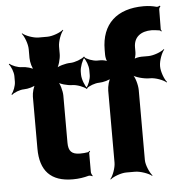

<svg xmlns="http://www.w3.org/2000/svg" viewBox="-75 -812 832 889"><g transform="rotate(-5 341.5 -367.0)"><path d="M229 10C258 10 281 6 303 0C308 -1 317 1 320 4L322 1C319 -2 315 -11 315 -16V-104C315 -107 318 -110 320 -112L317 -115C315 -113 312 -109 309 -109C298 -107 286 -106 273 -106C234 -106 219 -122 219 -161V-380C219 -401 209 -438 198 -449L195 -446C206 -435 243 -425 264 -425C285 -425 319 -412 330 -401L333 -404C322 -415 309 -449 309 -470V-483C309 -504 322 -538 333 -549L330 -552C319 -541 285 -528 264 -528C243 -528 206 -518 195 -507L198 -504C209 -515 219 -552 219 -573V-608C219 -632 233 -669 245 -682L243 -684C230 -672 193 -658 169 -658H128C104 -658 67 -672 54 -684L52 -682C64 -669 78 -632 78 -608V-567C78 -548 86 -517 96 -507L99 -510C89 -520 58 -528 40 -528C21 -528 -7 -539 -17 -549L-20 -546C-10 -536 1 -508 1 -490V-464C1 -445 -10 -417 -20 -407L-17 -404C-7 -414 21 -425 40 -425C58 -425 89 -433 99 -443L96 -446C86 -436 78 -405 78 -387V-146C78 -43 127 10 229 10Z M652 -646C666 -645 678 -644 689 -642C692 -642 695 -638 696 -636L699 -639C698 -641 695 -644 695 -647L696 -739C696 -743 700 -751 703 -753L700 -756C697 -754 690 -751 685 -752C667 -757 647 -760 625 -760C501 -760 428 -695 428 -574V-551C428 -540 432 -521 438 -515L441 -518C435 -524 416 -528 405 -528H389C370 -528 341 -539 331 -549L328 -546C338 -536 349 -507 349 -488V-464C349 -446 338 -417 328 -407L331 -404C341 -414 370 -425 389 -425C407 -425 439 -433 449 -443L446 -446C436 -436 428 -404 428 -385V-50C428 -26 414 11 402 24L404 26C417 14 454 0 478 0H519C543 0 583 14 596 26L598 24C586 11 569 -26 569 -50V-375C569 -399 558 -439 545 -451L543 -449C555 -436 598 -425 622 -425H627C651 -425 688 -411 701 -399L703 -401C691 -414 677 -451 677 -475V-478C677 -502 691 -539 703 -552L701 -554C688 -542 651 -528 627 -528H595C584 -528 562 -524 556 -518L559 -515C565 -521 569 -540 569 -551V-574C569 -622 603 -646 652 -646Z"/></g></svg>

Font: Asimov
Style: EdgeWide
Weight: 500
Designer: Google
Version: Version 2.000980: 2014